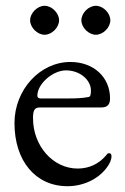

<svg xmlns="http://www.w3.org/2000/svg" viewBox="-20 -628 430 663"><path d="M134 -508C159 -508 184 -533 184 -558C184 -583 159 -608 134 -608C109 -608 84 -583 84 -558C84 -533 109 -508 134 -508ZM311 -508C336 -508 361 -533 361 -558C361 -583 336 -608 311 -608C286 -608 261 -583 261 -558C261 -533 286 -508 311 -508ZM213 15C266 15 317 -8 347 -47C359 -62 365 -76 365 -89C365 -95 362 -99 357 -99C353 -99 351 -98 346 -91C321 -62 288 -46 248 -46C163 -46 94 -124 94 -220C94 -249 100 -257 119 -257H330C351 -257 360 -267 360 -288C360 -362 303 -414 223 -414C118 -414 30 -318 30 -203C30 -72 103 15 213 15ZM121 -288C113 -288 109 -291 109 -298C109 -338 162 -385 208 -385C255 -385 294 -353 294 -315C294 -301 292 -294 286 -293C264 -289 244 -288 212 -288Z"/></svg>

Font: Garamond-Math
Style: Regular
Weight: 400
Version: Version 2019-08-16